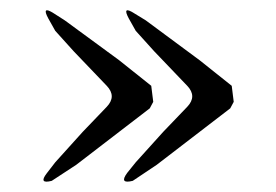

<svg xmlns="http://www.w3.org/2000/svg" viewBox="-20 -444 540 375"><path d="M272.5 -232.4 128.9 -122.1 81.1 -90.8Q54.7 -84 71.3 -105.5L87.9 -127L141.6 -186.5L188.5 -235.4Q208 -255.9 188.5 -276.4L124 -343.8L87.9 -383.8L74.2 -408.2Q60.5 -433.6 85 -418L106.4 -404.3L212.9 -326.2L275.4 -276.4L279.3 -245.1ZM429.7 -232.4 286.1 -122.1 239.3 -90.8Q211.9 -84 228.5 -106.4L245.1 -127L298.8 -186.5L345.7 -235.4Q365.2 -255.9 345.7 -276.4L281.2 -343.8L245.1 -383.8L231.4 -408.2Q217.8 -433.6 242.2 -418L264.6 -404.3L370.1 -326.2L432.6 -276.4L436.5 -245.1Z"/></svg>

Font: B2 Hana
Style: Regular
Weight: 500
Version: 2020-08-05; (max)